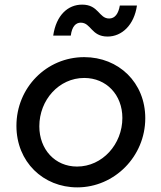

<svg xmlns="http://www.w3.org/2000/svg" viewBox="-20 -798 697 830"><path d="M314 12C475 12 608 -122 608 -287C608 -441 493 -551 344 -551C181 -551 51 -419 51 -254C51 -98 167 12 314 12ZM150 -252C150 -366 235 -461 344 -461C440 -461 509 -388 509 -288C509 -175 423 -78 313 -78C218 -78 150 -152 150 -252ZM210 -644H286C291 -684 308 -700 329 -700C374 -700 374 -640 445 -640C507 -640 560 -690 572 -774H498C492 -739 477 -718 452 -718C407 -718 407 -778 335 -778C274 -778 223 -733 210 -644Z"/></svg>

Font: Mluvka Medium
Style: Italic
Weight: 500
Italic angle: -8°
Designer: Modified by Jiří Krblich, Original typeface by Gumpita Rahayu
Foundry: Gumpita Rahayu & Jiří Krblich
Version: Version 2.000;Glyphs 3.1.1 (3134)